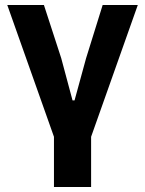

<svg xmlns="http://www.w3.org/2000/svg" viewBox="-20 -545 578 765"><path d="M195 200V0L9 -525H155L224 -313L269 -145H277L323 -313L389 -525H529L343 0V200Z"/></svg>

Font: IBM Plex Sans
Style: Regular
Weight: 400
Designer: Mike Abbink, Paul van der Laan, Pieter van Rosmalen
Foundry: Bold Monday
Version: Version 3.201